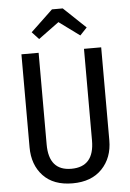

<svg xmlns="http://www.w3.org/2000/svg" viewBox="-61 -956 687 1012"><g transform="rotate(-5 282.5 -449.5)"><path d="M172 -761 136 -800 253 -911H310L427 -800L390 -761L281 -841ZM494 -689V-197Q494 -105 438 -46.5Q382 12 282 12Q181 12 126.5 -46Q72 -104 72 -197V-689H163V-204Q163 -65 282 -65Q403 -65 403 -204V-689Z"/></g></svg>

Font: Fira Sans Condensed
Style: Regular
Weight: 400
Width: 3
Designer: Carrois Corporate & Edenspiekermann AG
Foundry: Carrois Corporate GbR & Edenspiekermann AG
Version: Version 4.202;PS 004.202;hotconv 1.0.88;makeotf.lib2.5.64775